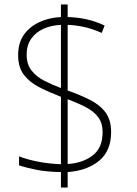

<svg xmlns="http://www.w3.org/2000/svg" viewBox="-20 -779 611 857"><path d="M252 -11Q189 -12 143.5 -21Q98 -30 65 -41V-81Q101 -67 149.5 -57.5Q198 -48 252 -46V-347Q200 -367 156.5 -389Q113 -411 87 -444.5Q61 -478 61 -533Q61 -587 86 -623Q111 -659 154 -679.5Q197 -700 252 -703V-759H282V-703Q324 -702 365.5 -693Q407 -684 447 -665L434 -632Q392 -651 353.5 -659Q315 -667 282 -668V-375Q339 -355 383 -332.5Q427 -310 451.5 -276.5Q476 -243 476 -190Q476 -105 422 -61Q368 -17 282 -11V58H252ZM282 -47Q349 -51 393.5 -85Q438 -119 438 -189Q438 -229 419 -255Q400 -281 365 -299.5Q330 -318 282 -336ZM252 -668Q209 -666 175 -651Q141 -636 120 -607Q99 -578 99 -535Q99 -492 120.5 -464.5Q142 -437 177 -419Q212 -401 252 -386Z"/></svg>

Font: Noto Sans Hebrew Thin ExtraLight
Style: Regular
Weight: 250
Version: Version 3.001